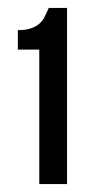

<svg xmlns="http://www.w3.org/2000/svg" viewBox="-20 -815 240 484"><path d="M25 -739Q45 -739 58 -743.5Q71 -748 79.5 -755.5Q88 -763 93 -773.5Q98 -784 103 -795H149V-351H79V-690H25Z"/></svg>

Font: BebasNeueW03-Regular
Style: Regular
Weight: 400
Designer: Ryoichi Tsunekawa
Foundry: Ryoichi Tsunekawa
Version: Version 1.30